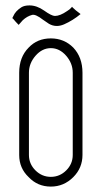

<svg xmlns="http://www.w3.org/2000/svg" viewBox="-20 -678 373 710"><path d="M86 -23Q51 -56 51 -105V-409Q51 -467 86 -502Q118 -536 168 -536Q217 -536 251 -502Q285 -466 285 -409V-105Q285 -57 251 -23Q216 12 168 12Q119 12 86 -23ZM87 -355V-354V-105Q87 -72 111 -48Q135 -24 168 -24Q201 -24 225 -48Q249 -72 249 -105V-409Q249 -444 224.5 -472Q200 -500 168 -500Q136 -500 111.5 -472Q87 -444 87 -409ZM29 -618Q37 -637 59 -651Q70 -658 89 -658Q116 -658 143 -639Q171 -619 183 -619Q202 -619 228 -637Q238 -643 243 -649Q248 -654 246 -654Q245 -654 249 -650Q258 -642 260 -640L278 -626Q249 -602 217 -588Q187 -575 161 -590Q153 -595 139 -605Q112 -626 99 -623Q80 -618 64 -603Q59 -598 49 -586Q37 -598 29 -608Q25 -612 25 -611L26 -612Q28 -616 29 -618Z"/></svg>

Font: Aaram
Style: Regular
Weight: 400
Designer: Tharique Azeez
Foundry: Tharique Azeez
Version: Version 1.7